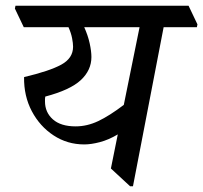

<svg xmlns="http://www.w3.org/2000/svg" viewBox="-20 -640 709 670"><path d="M274 -136Q215 -136 167 -167.5Q119 -199 91 -252Q63 -305 64 -371Q153 -392 194 -414.5Q235 -437 235 -477Q235 -489 231.5 -507Q228 -525 219 -545H63L32 -610L34 -620H638L669 -555L667 -545H551L444 10H434L367 -52L391 -171Q359 -152 328.5 -144Q298 -136 274 -136ZM467 -545H274Q287 -516 293 -488.5Q299 -461 299 -441Q299 -395 262 -360.5Q225 -326 138 -303Q137 -299 137 -295Q137 -291 137 -286Q137 -248 164.5 -223.5Q192 -199 244 -199Q284 -199 323 -217.5Q362 -236 412 -274Z"/></svg>

Font: Tiro Devanagari Sanskrit
Style: Italic
Weight: 400
Italic angle: -11°
Designer: Devanagari: John Hudson & Fiona Ross, assisted by Paul Hanslow. Latin: John Hudson with Paul Hanslow, assisted by Kaja S
Foundry: Tiro Typeworks Ltd.
Version: Version 1.52